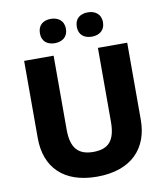

<svg xmlns="http://www.w3.org/2000/svg" viewBox="-99 -1006 953 1097"><g transform="rotate(-10 378.0 -457.0)"><path d="M195 -853C195 -805 228 -783 270 -783C311 -783 346 -805 346 -853C346 -902 311 -924 270 -924C228 -924 195 -902 195 -853ZM409 -853C409 -805 442 -783 485 -783C526 -783 561 -805 561 -853C561 -902 526 -924 485 -924C442 -924 409 -902 409 -853ZM677 -267V-714H507V-286C507 -179 469 -133 379 -133C294 -133 250 -175 250 -285V-714H79V-266C79 -95 183 10 375 10C578 10 677 -104 677 -267Z"/></g></svg>

Font: Noto Sans Arabic UI XBd
Style: Regular
Weight: 800
Designer: Monotype Design Team, Nadine Chahine and Nizar Qandah
Foundry: Monotype Imaging Inc.
Version: Version 2.010